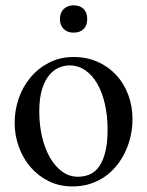

<svg xmlns="http://www.w3.org/2000/svg" viewBox="-20 -669 540 704"><path d="M465.8 -231.9Q465.8 -203.1 459.7 -173.6Q453.6 -144 441.4 -116.7Q429.2 -89.4 410.6 -65.4Q392.1 -41.5 367.7 -23.7Q343.3 -5.9 312.5 4.4Q281.7 14.6 245.1 14.6Q198.2 14.6 159.4 -4.4Q120.6 -23.4 92.5 -55.7Q64.5 -87.9 49.1 -130.4Q33.7 -172.9 33.7 -219.2Q33.7 -264.6 48.6 -307.9Q63.5 -351.1 91.6 -384.8Q119.6 -418.5 159.7 -439.2Q199.7 -460 250 -460Q298.3 -460 337.9 -442.4Q377.4 -424.8 406 -394Q434.6 -363.3 450.2 -321.5Q465.8 -279.8 465.8 -231.9ZM374.5 -194.3Q374.5 -244.1 364.7 -287.1Q355 -330.1 336.9 -361.6Q318.8 -393.1 293 -411.1Q267.1 -429.2 234.9 -429.2Q215.8 -429.2 196 -420.9Q176.3 -412.6 160.2 -393.1Q144 -373.5 134 -341.1Q124 -308.6 124 -259.8Q124 -211.9 134 -168.5Q144 -125 162.6 -92.3Q181.2 -59.6 207.3 -40.3Q233.4 -21 265.6 -21Q290 -21 310.1 -30Q330.1 -39.1 344.2 -59.6Q358.4 -80.1 366.5 -113.3Q374.5 -146.5 374.5 -194.3ZM299.8 -599.6Q299.8 -575.7 286.6 -562.5Q273.4 -549.3 249.5 -549.3Q227.1 -549.3 213.4 -563Q199.7 -576.7 199.7 -599.6Q199.7 -622.1 213.4 -635.7Q227.1 -649.4 249.5 -649.4Q273.4 -649.4 286.6 -636.2Q299.8 -623 299.8 -599.6Z"/></svg>

Font: Doulos SIL Am
Style: Regular
Weight: 400
Designer: Walt Agee, Victor Gaultney, Peter Martin, Debbi Hosken, Becca Hirsbrunner
Foundry: SIL International
Version: Version 5.000